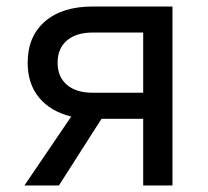

<svg xmlns="http://www.w3.org/2000/svg" viewBox="-20 -570 640 590"><path d="M199 -212Q136 -227 100.5 -269.5Q65 -312 65 -377Q65 -458 118 -504Q171 -550 265 -550H510V0H420V-205H292L161 0H55ZM265 -470Q214 -470 185.5 -445.5Q157 -421 157 -377Q157 -334 185.5 -309.5Q214 -285 265 -285H420V-470Z"/></svg>

Font: JetBrainsMono NF
Style: Regular
Weight: 400
Monospace: yes
Designer: Philipp Nurullin, Konstantin Bulenkov
Foundry: JetBrains
Version: Version 1.0.2; ttfautohint (v1.8.3)